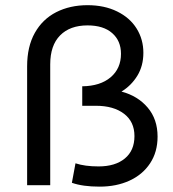

<svg xmlns="http://www.w3.org/2000/svg" viewBox="-20 -708 661 734"><path d="M544.6 -296.7C519.5 -326.4 486.1 -346.8 444.4 -357.9C469.5 -373.2 489.7 -393.5 505.1 -418.6C520.4 -443.7 528.1 -472.9 528.1 -506C528.1 -540.3 519.5 -571.3 502.3 -598.9C485.1 -626.5 460.3 -648.3 427.8 -664.2C395.3 -680.2 357.6 -688.2 314.6 -688.2C269.9 -688.2 230 -679.3 195 -661.5C160.1 -643.7 132.8 -617.3 113.2 -582.4C93.5 -547.4 83.7 -504.8 83.7 -454.5V0H172V-461.8C172 -510.3 184.6 -547.2 209.8 -572.7C234.9 -598.2 269.9 -610.9 314.6 -610.9C355.1 -610.9 386.6 -601.1 408.9 -581.4C431.3 -561.8 442.5 -535.4 442.5 -502.3C442.5 -464.9 429.3 -435 403 -412.6C376.6 -390.2 340.4 -378.7 294.4 -378.1V-303.6H346.8C391.6 -303.6 427.3 -293.5 454 -273.2C480.7 -253 494 -224.5 494 -187.7C494 -150.9 481.8 -122.4 457.2 -102.1C432.7 -81.9 399.3 -71.8 357 -71.8C322 -71.8 292.6 -75.7 268.6 -83.7L254.8 -9.2C282.4 0.6 317.7 5.5 360.6 5.5C403.6 5.5 441.8 -2.1 475.2 -17.5C508.6 -32.8 534.8 -54.9 553.8 -83.7C572.9 -112.5 582.4 -146.6 582.4 -185.8C582.4 -230 569.8 -267 544.6 -296.7Z"/></svg>

Font: Montserrat Ace
Style: Regular
Weight: 500
Designer: Julieta Ulanovsky
Foundry: Julieta Ulanovsky
Version: Version 1